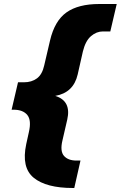

<svg xmlns="http://www.w3.org/2000/svg" viewBox="-20 -746 603 959"><path d="M344 193Q211 193 148.5 142Q86 91 111 -26L124 -85Q138 -145 116.5 -171.5Q95 -198 48 -198H38L70 -335H100Q138 -335 164.5 -354.5Q191 -374 201 -420L230 -544Q253 -642 312 -684Q371 -726 476 -726H563L531 -589H494Q462 -589 434.5 -565.5Q407 -542 394 -489L368 -374Q347 -283 256 -267Q337 -242 316 -149L292 -45Q279 9 299.5 32.5Q320 56 362 56H382L351 193Z"/></svg>

Font: Work Sans Black
Style: Italic
Weight: 900
Italic angle: -13°
Designer: Wei Huang
Foundry: Wei Huang
Version: Version 2.009; ttfautohint (v1.8.3)